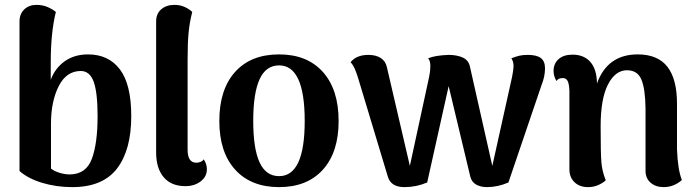

<svg xmlns="http://www.w3.org/2000/svg" viewBox="-20 -753 2858 787"><path d="M60 -52V-665Q60 -696 79.5 -714.5Q99 -733 129 -733Q155 -733 175.5 -724Q196 -715 209 -704Q188 -620 188 -497V-426Q206 -474 245.5 -502Q285 -530 341 -530Q425 -530 471.5 -468.5Q518 -407 518 -277Q518 -138 459.5 -62Q401 14 276 14Q211 14 153 -3.5Q95 -21 60 -52ZM380 -277Q380 -374 364 -418Q348 -462 311 -462Q252 -462 220.5 -399.5Q189 -337 189 -246V-62Q203 -51 224.5 -44.5Q246 -38 267 -38Q333 -39 356.5 -102Q380 -165 380 -277Z M620 -128V-665Q620 -697 641 -715Q662 -733 695 -733Q719 -733 738 -724Q757 -715 768 -704Q757 -661 753 -619Q749 -577 749 -509V-139Q749 -86 785 -86Q793 -86 802 -89.5Q811 -93 815 -100Q828 -81 828 -59Q828 -29 802.5 -9.5Q777 10 740 10Q682 10 651 -26.5Q620 -63 620 -128Z M879 -257Q879 -386 943.5 -458Q1008 -530 1124 -530Q1239 -530 1303.5 -458Q1368 -386 1368 -257Q1368 -129 1303.5 -57.5Q1239 14 1124 14Q1009 14 944 -57.5Q879 -129 879 -257ZM1229 -257Q1229 -485 1124 -485Q1070 -485 1044 -428Q1018 -371 1018 -257Q1018 -144 1044 -87.5Q1070 -31 1124 -31Q1229 -31 1229 -257Z M1570 -28 1447 -436Q1440 -458 1433.5 -472.5Q1427 -487 1417 -498Q1441 -528 1490 -528Q1521 -528 1541 -515Q1561 -502 1566 -477L1660 -73L1739 -438Q1744 -461 1744 -482Q1744 -504 1735 -514Q1763 -526 1819 -528Q1852 -528 1876 -517.5Q1900 -507 1906 -481L1998 -73L2079 -438Q2085 -468 2085 -482Q2085 -501 2076 -514Q2094 -521 2108 -524.5Q2122 -528 2143 -528Q2180 -528 2197 -515Q2214 -502 2214 -473Q2214 -440 2200 -405L2064 -5Q2020 14 1976 14Q1951 14 1932.5 4Q1914 -6 1908 -28L1819 -400L1731 -5Q1686 14 1638 14Q1583 14 1570 -28Z M2775 -15Q2742 14 2700 14Q2668 14 2647 -4Q2626 -22 2626 -53V-308Q2625 -389 2609 -427Q2593 -465 2550 -465Q2502 -465 2472 -406.5Q2442 -348 2442 -236Q2442 -126 2445 -88.5Q2448 -51 2463 -14Q2453 -4 2433.5 5Q2414 14 2390 14Q2356 14 2335 -6Q2314 -26 2314 -59V-380Q2313 -408 2307 -420.5Q2301 -433 2287 -433Q2268 -433 2261 -421Q2249 -441 2249 -462Q2249 -492 2269.5 -510.5Q2290 -529 2327 -529Q2373 -529 2399.5 -499.5Q2426 -470 2427 -411Q2470 -530 2594 -530Q2676 -530 2715.5 -479.5Q2755 -429 2755 -328V-141Q2758 -58 2775 -15Z"/></svg>

Font: Arima Madurai Black
Style: Regular
Weight: 900
Designer: Joana Correia and Natanael Gama
Foundry: NDISCOVER
Version: Version 1.020